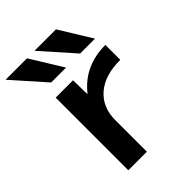

<svg xmlns="http://www.w3.org/2000/svg" viewBox="-266 -867 971 971"><g transform="rotate(-45 219.0 -381.5)"><path d="M-45.9 -762.7H107.4L213.9 -589.8H107.4ZM69.3 0V-519.5H193.4L195.3 -419.9H197.3Q285.2 -530.3 435.5 -530.3V-423.8Q324.2 -423.8 263.2 -370.6Q202.1 -317.4 202.1 -226.6V0ZM161.1 -762.7H314.5L420.9 -589.8H314.5Z"/></g></svg>

Font: GenEi M Gothic v2 Bold
Style: Regular
Weight: 700
Version: Version 2.0